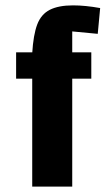

<svg xmlns="http://www.w3.org/2000/svg" viewBox="-20 -695 393 715"><path d="M249 0H100V-497Q104 -565 118.5 -603.5Q133 -642 165.5 -658.5Q198 -675 252 -675Q275 -675 300 -672.5Q325 -670 353 -665L344 -569L249 -578ZM320 -500V-402H40V-500Z"/></svg>

Font: Changa SemiBold
Style: Regular
Weight: 600
Designer: Eduardo Rodriguez Tunni
Foundry: Eduardo Rodriguez Tunni
Version: Version 3.002; ttfautohint (v1.8.2)